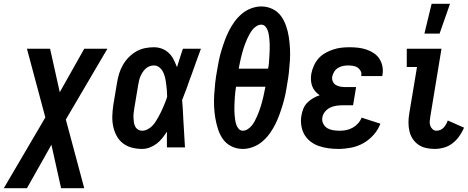

<svg xmlns="http://www.w3.org/2000/svg" viewBox="-74 -777 2466 1012"><path d="M370 215H248L197 -14L68 215H-54L165 -158L68 -520H190L241 -291L370 -520H492L273 -147Z M675 8Q647 8 620.5 1Q594 -6 573.5 -22Q553 -38 540.5 -61.5Q528 -85 522.5 -111.5Q517 -138 518 -166Q519 -194 523 -222L543 -342Q547 -366 554 -389Q561 -412 573.5 -434Q586 -456 604 -474.5Q622 -493 643.5 -505.5Q665 -518 689 -523Q713 -528 737 -528Q760 -528 780.5 -520Q801 -512 816.5 -497Q832 -482 841.5 -462.5Q851 -443 859 -423Q866 -447 874 -471.5Q882 -496 890 -520H985Q971 -482 957.5 -444.5Q944 -407 931 -370L929 -366Q919 -337 908.5 -308Q898 -279 886 -250Q888 -226 889.5 -201.5Q891 -177 892 -153V-152Q895 -114 896.5 -76Q898 -38 901 0H806Q805 -21 805.5 -41.5Q806 -62 806 -83Q794 -65 781 -48.5Q768 -32 751.5 -19.5Q735 -7 715 0.5Q695 8 675 8ZM675 -88Q689 -88 703 -95Q717 -102 727.5 -112.5Q738 -123 746 -135.5Q754 -148 761 -160.5Q768 -173 774.5 -186.5Q781 -200 786.5 -213Q792 -226 797.5 -239.5Q803 -253 807 -267Q807 -284 805.5 -300.5Q804 -317 802 -333.5Q800 -350 796.5 -366Q793 -382 786 -396.5Q779 -411 766.5 -421.5Q754 -432 737 -432Q725 -432 713.5 -427.5Q702 -423 693 -414.5Q684 -406 677 -395Q670 -384 665.5 -373Q661 -362 658.5 -350Q656 -338 654 -327L634 -207Q632 -194 630.5 -182Q629 -170 629.5 -157.5Q630 -145 631.5 -133.5Q633 -122 638 -111.5Q643 -101 653 -94.5Q663 -88 675 -88Z M1206 8Q1174 8 1146.5 -5.5Q1119 -19 1102 -42.5Q1085 -66 1075.5 -95Q1066 -124 1061 -154Q1056 -184 1054.5 -215Q1053 -246 1055 -278Q1057 -310 1060.5 -341.5Q1064 -373 1070 -405Q1074 -431 1079.5 -457.5Q1085 -484 1093 -510.5Q1101 -537 1110.5 -563Q1120 -589 1132.5 -614Q1145 -639 1162 -662.5Q1179 -686 1201 -704.5Q1223 -723 1250 -733Q1277 -743 1303 -743Q1335 -743 1362.5 -729.5Q1390 -716 1407 -692.5Q1424 -669 1434 -640Q1444 -611 1448.5 -581Q1453 -551 1454.5 -519.5Q1456 -488 1454 -456.5Q1452 -425 1448.5 -393.5Q1445 -362 1439 -330Q1435 -303 1429.5 -277Q1424 -251 1416 -224.5Q1408 -198 1398.5 -172Q1389 -146 1376.5 -121Q1364 -96 1347 -72.5Q1330 -49 1308 -30.5Q1286 -12 1259 -2Q1232 8 1206 8ZM1339 -415Q1342 -428 1343 -441Q1344 -454 1345 -467Q1346 -480 1346.5 -492.5Q1347 -505 1347.5 -518Q1348 -531 1347.5 -543.5Q1347 -556 1346 -568.5Q1345 -581 1343 -593Q1341 -605 1337 -616.5Q1333 -628 1324.5 -637.5Q1316 -647 1303 -647Q1290 -647 1277.5 -639Q1265 -631 1256.5 -620Q1248 -609 1241 -596.5Q1234 -584 1228.5 -571.5Q1223 -559 1218 -546Q1213 -533 1209 -520Q1205 -507 1201.5 -494Q1198 -481 1195 -468Q1192 -455 1189.5 -442Q1187 -429 1184 -415ZM1206 -88Q1219 -88 1231.5 -96Q1244 -104 1253 -115Q1262 -126 1268.5 -138.5Q1275 -151 1280.5 -163.5Q1286 -176 1291 -189Q1296 -202 1300 -215Q1304 -228 1307.5 -241Q1311 -254 1314 -267Q1317 -280 1319.5 -293Q1322 -306 1325 -320H1170Q1168 -307 1166.5 -294Q1165 -281 1164 -268Q1163 -255 1162.5 -242.5Q1162 -230 1161.5 -217Q1161 -204 1161.5 -191.5Q1162 -179 1163 -166.5Q1164 -154 1166 -142Q1168 -130 1172 -118.5Q1176 -107 1184.5 -97.5Q1193 -88 1206 -88Z M1710 8Q1683 8 1657 4.5Q1631 1 1606.5 -7.5Q1582 -16 1562 -31.5Q1542 -47 1530 -68.5Q1518 -90 1514 -116.5Q1510 -143 1515 -169Q1518 -187 1525 -204.5Q1532 -222 1546 -236Q1560 -250 1576.5 -259.5Q1593 -269 1611 -275Q1598 -284 1587.5 -296Q1577 -308 1571.5 -323Q1566 -338 1565 -355Q1564 -372 1567 -389Q1571 -410 1580.5 -431Q1590 -452 1605 -469Q1620 -486 1640.5 -497.5Q1661 -509 1682 -516Q1703 -523 1724.5 -525.5Q1746 -528 1768 -528Q1791 -528 1813.5 -525.5Q1836 -523 1857 -516Q1878 -509 1896 -497Q1914 -485 1925.5 -467.5Q1937 -450 1941.5 -428Q1946 -406 1942 -383L1941 -376H1830V-378Q1833 -392 1826.5 -403.5Q1820 -415 1810 -421.5Q1800 -428 1786.5 -430Q1773 -432 1760 -432Q1746 -432 1732.5 -429Q1719 -426 1707 -418.5Q1695 -411 1687.5 -399Q1680 -387 1677 -373Q1675 -360 1680 -348Q1685 -336 1695.5 -329.5Q1706 -323 1719 -320.5Q1732 -318 1746 -318H1803L1787 -222H1730Q1714 -222 1697.5 -219.5Q1681 -217 1665.5 -209.5Q1650 -202 1638.5 -187.5Q1627 -173 1625 -157Q1622 -140 1630 -124.5Q1638 -109 1652 -101Q1666 -93 1683 -90.5Q1700 -88 1718 -88Q1735 -88 1752 -91.5Q1769 -95 1785 -104Q1801 -113 1813.5 -127Q1826 -141 1832 -157L1931 -125Q1919 -93 1895 -66Q1871 -39 1840.5 -22Q1810 -5 1776 1.5Q1742 8 1710 8Z M2217 8Q2194 8 2171.5 3Q2149 -2 2131 -14.5Q2113 -27 2101 -45.5Q2089 -64 2084 -86Q2079 -108 2079 -131Q2079 -154 2083 -178L2124 -424H2070V-520H2253L2194 -162Q2192 -150 2191 -137.5Q2190 -125 2194 -114Q2198 -103 2206.5 -95.5Q2215 -88 2227 -88Q2237 -88 2247.5 -92.5Q2258 -97 2265 -105Q2272 -113 2277.5 -122.5Q2283 -132 2286 -142L2372 -104Q2362 -81 2347 -59.5Q2332 -38 2311.5 -22Q2291 -6 2266 1Q2241 8 2217 8ZM2163 -600 2201 -757H2298L2243 -600Z"/></svg>

Font: Iosevka Custom
Style: Bold Italic
Weight: 700
Italic angle: -9°
Designer: Belleve Invis
Foundry: Belleve Invis
Version: Version 30.3.1; ttfautohint (v1.8.3)